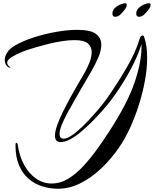

<svg xmlns="http://www.w3.org/2000/svg" viewBox="-20 -851 943 1177"><path d="M335 306Q286 306 239.5 291.5Q193 277 156 245.5Q119 214 97 163Q75 112 75 40V36Q75 25 80 25Q87 25 89 38Q99 108 128.5 161Q158 214 201.5 244Q245 274 296 274Q350 274 399 244Q448 214 492 166Q536 118 574.5 64.5Q613 11 644 -37Q762 -216 807 -351.5Q852 -487 847 -581Q831 -526 799 -461Q767 -396 726 -331.5Q685 -267 642 -213Q628 -196 602.5 -167Q577 -138 545 -106Q513 -74 479 -45Q445 -16 412 2Q379 20 353 20Q350 20 347 20Q344 20 341 19Q317 13 317 -19Q317 -45 330 -82Q343 -119 364.5 -163Q386 -207 411 -252.5Q436 -298 460 -339Q474 -363 493.5 -396Q513 -429 527.5 -465Q542 -501 542 -532Q542 -564 519 -584.5Q496 -605 437 -605Q401 -605 359.5 -598.5Q318 -592 277.5 -582Q237 -572 203 -562Q169 -552 148 -545Q97 -527 60.5 -506.5Q24 -486 24 -466Q24 -452 42 -440L44 -438Q44 -437 40 -437Q34 -437 31 -439Q9 -454 9 -483Q9 -505 24 -529Q39 -553 70 -571Q122 -601 189.5 -622.5Q257 -644 326.5 -656Q396 -668 453 -668Q536 -668 568.5 -643Q601 -618 601 -577Q601 -541 582 -497Q563 -453 536 -407Q509 -361 485 -320Q463 -281 438.5 -239Q414 -197 392.5 -157Q371 -117 358 -84Q345 -51 345 -30Q345 -17 351 -9Q357 -1 371 -1Q391 -1 421 -21.5Q451 -42 484 -74Q517 -106 548 -140.5Q579 -175 602 -203.5Q625 -232 634 -245Q704 -346 757.5 -438Q811 -530 834 -607Q841 -630 849 -632Q853 -634 855 -634Q860 -634 863 -626Q873 -599 877.5 -566.5Q882 -534 882 -497Q882 -431 868.5 -357Q855 -283 831.5 -208.5Q808 -134 777 -66.5Q746 1 710 53Q662 123 601.5 180.5Q541 238 473.5 272Q406 306 335 306ZM832 -748Q815 -748 815 -769Q815 -786 828.5 -800Q842 -814 861 -822.5Q880 -831 894 -831Q903 -831 903 -821Q903 -806 888 -789Q881 -779 865.5 -763.5Q850 -748 832 -748ZM686 -748Q669 -748 669 -769Q669 -786 682.5 -800Q696 -814 715 -822.5Q734 -831 748 -831Q757 -831 757 -821Q757 -806 742 -789Q735 -779 719.5 -763.5Q704 -748 686 -748Z"/></svg>

Font: Arizonia
Style: Regular
Weight: 400
Designer: Robert E. Leuschke
Foundry: Robert E. Leuschke
Version: Version 1.010; ttfautohint (v1.8.4.7-5d5b)